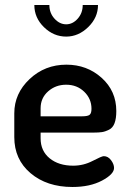

<svg xmlns="http://www.w3.org/2000/svg" viewBox="-20 -738 514 766"><path d="M37 -191V-286Q37 -365 98 -422.5Q159 -480 245 -480Q327 -480 385.5 -427.5Q444 -375 444 -295Q444 -265 437 -246.5Q430 -228 415 -220.5Q400 -213 387 -211Q374 -209 353 -209H142V-186Q142 -136 178 -106.5Q214 -77 272 -77Q313 -77 349.5 -96Q386 -115 394 -115Q411 -115 423 -99Q435 -83 435 -68Q435 -43 387 -17.5Q339 8 269 8Q167 8 102 -47Q37 -102 37 -191ZM117 -718H177Q177 -686 197.5 -663.5Q218 -641 244 -641Q270 -641 290 -663.5Q310 -686 310 -718H371Q371 -668 332 -630Q293 -592 244 -592Q194 -592 155.5 -629.5Q117 -667 117 -718ZM142 -274H308Q330 -274 337.5 -280Q345 -286 345 -304Q345 -344 316 -372Q287 -400 244 -400Q202 -400 172 -373.5Q142 -347 142 -306Z"/></svg>

Font: TerminalDosisSemiBold
Style: Bold
Weight: 600
Designer: EdgarTolentino, PabloImpallari, IginoMarini
Foundry: EdgarTolentino, PabloImpallari, IginoMarini
Version: Version 1.006